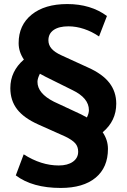

<svg xmlns="http://www.w3.org/2000/svg" viewBox="-20 -739 625 948"><path d="M487 -86Q513 -48 513 -4Q513 88 452 138.5Q391 189 280 189Q140 189 58 127L97 23Q183 78 270 78Q314 78 340 59.5Q366 41 366 10Q366 -15 351.5 -31.5Q337 -48 302 -65L170 -124Q98 -156 64.5 -199.5Q31 -243 31 -304Q31 -387 98 -445Q72 -483 72 -526Q72 -615 136.5 -667Q201 -719 312 -719Q428 -719 508 -660L469 -559Q434 -583 395 -596Q356 -609 318 -609Q271 -609 245 -591Q219 -573 219 -540Q219 -517 234.5 -499Q250 -481 283 -466L414 -406Q486 -374 520 -330Q554 -286 554 -227Q554 -142 487 -86ZM381 -174 409 -159Q419 -179 419 -195Q419 -255 338 -294L205 -360L177 -375Q165 -351 165 -335Q165 -278 246 -237Z"/></svg>

Font: Muli ExtraBold
Style: Regular
Weight: 800
Designer: Vernon Adams
Foundry: Vernon Adams
Version: Version 2.000